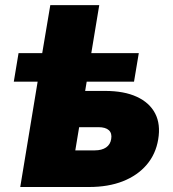

<svg xmlns="http://www.w3.org/2000/svg" viewBox="-20 -748 693 768"><path d="M35.2 -421.4 54.2 -535.6H535.2L516.1 -421.4ZM148.9 -535.6 181.2 -727.5H377L345.2 -535.6ZM237.8 -384.3H400.4Q476.6 -384.3 527.3 -360.8Q578.1 -337.4 600.6 -294.2Q623 -251 612.8 -190.4Q603 -131.3 566.4 -88.6Q529.8 -45.9 471.4 -22.9Q413.1 0 336.4 0H61L149.4 -535.6H345.7L281.2 -146.5H358.9Q387.2 -146.5 404.3 -158.2Q421.4 -169.9 424.8 -191.9Q428.7 -214.8 415.5 -227.1Q402.3 -239.3 374 -239.3H213.4Z"/></svg>

Font: Inter 20pt Black
Style: Italic
Weight: 900
Italic angle: -9.3988°
Version: Version 4.001;git-66647c0bb